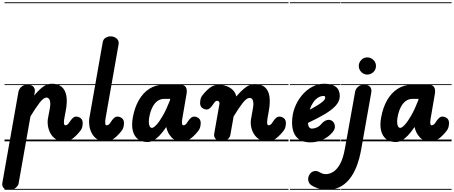

<svg xmlns="http://www.w3.org/2000/svg" viewBox="-45 -1250 4014 1698"><path d="M519.5 0Q478 0 448.5 -19.5Q419 -39 401.8 -70Q384.5 -101 379 -136.8Q373.5 -172.5 379.5 -205L396 -292.5Q401.5 -322.5 399.2 -343.8Q397 -365 388.2 -376Q379.5 -387 366 -387Q340 -387 304.5 -340.5Q269 -294 224.5 -221L119 375.5Q116 391.5 95.2 410Q74.5 428.5 34.5 428.5Q-1.5 428.5 -15 410.2Q-28.5 392 -24 366L118.5 -440.5Q120 -449 127.8 -463.2Q135.5 -477.5 153 -489Q170.5 -500.5 200.5 -500.5Q235 -500.5 251.2 -482Q267.5 -463.5 262 -432L257.5 -405Q293.5 -450 331.8 -479.8Q370 -509.5 414 -509.5Q468 -509.5 500.2 -482.2Q532.5 -455 542 -402Q551.5 -349 536.5 -270.5L525 -209Q520.5 -186 520.2 -171Q520 -156 523.2 -149Q526.5 -142 532.5 -142Q541 -142 548 -146Q555 -150 558 -154L579.5 -184Q589.5 -198.5 601.8 -208.8Q614 -219 626.5 -219Q650 -219 668.2 -204.8Q686.5 -190.5 686.5 -161.5Q686.5 -148 682.5 -127.5Q678.5 -107 656.5 -82Q624 -43 593 -21.5Q562 0 519.5 0ZM519.5 0Q478 0 448.5 -19.5Q419 -39 401.8 -70Q384.5 -101 379 -136.8Q373.5 -172.5 379.5 -205L396 -292.5Q401.5 -322.5 399.2 -343.8Q397 -365 388.2 -376Q379.5 -387 366 -387Q340 -387 304.5 -340.5Q269 -294 224.5 -221L119 375.5Q116 391.5 95.2 410Q74.5 428.5 34.5 428.5Q-1.5 428.5 -15 410.2Q-28.5 392 -24 366L118.5 -440.5Q120 -449 127.8 -463.2Q135.5 -477.5 153 -489Q170.5 -500.5 200.5 -500.5Q235 -500.5 251.2 -482Q267.5 -463.5 262 -432L257.5 -405Q293.5 -450 331.8 -479.8Q370 -509.5 414 -509.5Q468 -509.5 500.2 -482.2Q532.5 -455 542 -402Q551.5 -349 536.5 -270.5L525 -209Q520.5 -186 520.2 -171Q520 -156 523.2 -149Q526.5 -142 532.5 -142Q541 -142 548 -146Q555 -150 558 -154L579.5 -184Q589.5 -198.5 601.8 -208.8Q614 -219 626.5 -219Q650 -219 668.2 -204.8Q686.5 -190.5 686.5 -161.5Q686.5 -148 682.5 -127.5Q678.5 -107 656.5 -82Q624 -43 593 -21.5Q562 0 519.5 0ZM-5 420.5H699.5V428.5H-5ZM-5 -16H699.5V0H-5ZM-5 -505.5H699.5V-497.5H-5ZM-5 -1230H699.5V-1222H-5Z M884 0Q842 0 813 -19.8Q784 -39.5 767.2 -70.8Q750.5 -102 745.2 -138Q740 -174 745.5 -207L863 -874.5Q868.5 -904.5 889.5 -916.5Q910.5 -928.5 933.5 -928.5Q963 -928.5 986.2 -909.8Q1009.5 -891 1003.5 -856.5L889.5 -209Q886.5 -191.5 885.5 -178.8Q884.5 -166 885.8 -158Q887 -150 890 -146Q893 -142 897.5 -142Q905.5 -142 912.5 -146Q919.5 -150 923 -154L944 -184Q954 -198.5 966.2 -208.8Q978.5 -219 991.5 -219Q1015 -219 1033.2 -204.8Q1051.5 -190.5 1051.5 -161.5Q1051.5 -148 1047.2 -127.5Q1043 -107 1021.5 -82Q989 -43 958 -21.5Q927 0 884 0ZM884 0Q842 0 813 -19.8Q784 -39.5 767.2 -70.8Q750.5 -102 745.2 -138Q740 -174 745.5 -207L863 -874.5Q868.5 -904.5 889.5 -916.5Q910.5 -928.5 933.5 -928.5Q963 -928.5 986.2 -909.8Q1009.5 -891 1003.5 -856.5L889.5 -209Q886.5 -191.5 885.5 -178.8Q884.5 -166 885.8 -158Q887 -150 890 -146Q893 -142 897.5 -142Q905.5 -142 912.5 -146Q919.5 -150 923 -154L944 -184Q954 -198.5 966.2 -208.8Q978.5 -219 991.5 -219Q1015 -219 1033.2 -204.8Q1051.5 -190.5 1051.5 -161.5Q1051.5 -148 1047.2 -127.5Q1043 -107 1021.5 -82Q989 -43 958 -21.5Q927 0 884 0ZM689.5 420.5H1074.5V428.5H689.5ZM689.5 -16H1074.5V0H689.5ZM689.5 -505.5H1074.5V-497.5H689.5ZM689.5 -1230H1074.5V-1222H689.5Z M1274.5 -210.5Q1268 -169.5 1274.8 -144.2Q1281.5 -119 1298.5 -119Q1313.5 -119 1339 -146.5Q1364.5 -174 1395.5 -228Q1426.5 -282 1457.5 -361L1460.5 -375.5H1405.5Q1372 -375.5 1345.5 -355Q1319 -334.5 1301 -297.5Q1283 -260.5 1274.5 -210.5ZM1129.5 -210.5Q1145.5 -299.5 1183 -364.5Q1220.5 -429.5 1276.2 -465Q1332 -500.5 1401.5 -500.5H1551Q1585.5 -500.5 1598.5 -478.8Q1611.5 -457 1605 -421L1566 -193Q1564 -179.5 1563.8 -170Q1563.5 -160.5 1565 -154.2Q1566.5 -148 1569.2 -145Q1572 -142 1576 -142Q1584 -142 1591 -146Q1598 -150 1601.5 -154L1622.5 -184Q1632.5 -198.5 1644.8 -208.8Q1657 -219 1670 -219Q1693.5 -219 1711.8 -204.8Q1730 -190.5 1730 -161.5Q1730 -148 1725.8 -127.5Q1721.5 -107 1700 -82Q1667.5 -43 1636.5 -21.5Q1605.5 0 1562.5 0Q1504 0 1470.5 -37Q1437 -74 1426.5 -122.5L1425.5 -127Q1394 -80.5 1365.8 -51.2Q1337.5 -22 1311.5 -8Q1285.5 6 1259.5 6Q1207.5 6 1174.2 -20.2Q1141 -46.5 1129.2 -95.2Q1117.5 -144 1129.5 -210.5ZM1274.5 -210.5Q1268 -169.5 1274.8 -144.2Q1281.5 -119 1298.5 -119Q1313.5 -119 1339 -146.5Q1364.5 -174 1395.5 -228Q1426.5 -282 1457.5 -361L1460.5 -375.5H1405.5Q1372 -375.5 1345.5 -355Q1319 -334.5 1301 -297.5Q1283 -260.5 1274.5 -210.5ZM1129.5 -210.5Q1145.5 -299.5 1183 -364.5Q1220.5 -429.5 1276.2 -465Q1332 -500.5 1401.5 -500.5H1551Q1585.5 -500.5 1598.5 -478.8Q1611.5 -457 1605 -421L1566 -193Q1564 -179.5 1563.8 -170Q1563.5 -160.5 1565 -154.2Q1566.5 -148 1569.2 -145Q1572 -142 1576 -142Q1584 -142 1591 -146Q1598 -150 1601.5 -154L1622.5 -184Q1632.5 -198.5 1644.8 -208.8Q1657 -219 1670 -219Q1693.5 -219 1711.8 -204.8Q1730 -190.5 1730 -161.5Q1730 -148 1725.8 -127.5Q1721.5 -107 1700 -82Q1667.5 -43 1636.5 -21.5Q1605.5 0 1562.5 0Q1504 0 1470.5 -37Q1437 -74 1426.5 -122.5L1425.5 -127Q1394 -80.5 1365.8 -51.2Q1337.5 -22 1311.5 -8Q1285.5 6 1259.5 6Q1207.5 6 1174.2 -20.2Q1141 -46.5 1129.2 -95.2Q1117.5 -144 1129.5 -210.5ZM1064.5 420.5H1753V428.5H1064.5ZM1064.5 -16H1753V0H1064.5ZM1064.5 -505.5H1753V-497.5H1064.5ZM1064.5 -1230H1753V-1222H1064.5Z M1915.5 0Q1887.5 0 1865.8 -18.2Q1844 -36.5 1849.5 -68.5L1896 -332Q1897 -337 1895.8 -341.8Q1894.5 -346.5 1892 -350.2Q1889.5 -354 1886 -356.2Q1882.5 -358.5 1878.5 -358.5Q1867.5 -358.5 1862 -354.5Q1856.5 -350.5 1853.5 -346.5L1832 -316.5Q1822 -302.5 1809.8 -292Q1797.5 -281.5 1784.5 -281.5Q1761.5 -281.5 1743 -296Q1724.5 -310.5 1724.5 -339.5Q1724.5 -353 1728.8 -373.5Q1733 -394 1754.5 -418.5Q1787 -457.5 1818.2 -479Q1849.5 -500.5 1892 -500.5Q1927.5 -500.5 1960.2 -488Q1993 -475.5 2015.8 -452.2Q2038.5 -429 2044.5 -396.5Q2089.5 -449.5 2128.5 -478Q2167.5 -506.5 2210 -506.5Q2264.5 -506.5 2296.2 -480Q2328 -453.5 2337.2 -401.2Q2346.5 -349 2332.5 -270.5L2320 -199.5Q2317 -179.5 2317.2 -166.8Q2317.5 -154 2320.8 -148Q2324 -142 2329.5 -142Q2337.5 -142 2344.8 -146Q2352 -150 2355 -154L2376 -184Q2386 -198.5 2398.5 -208.8Q2411 -219 2423.5 -219Q2447 -219 2465.2 -204.8Q2483.5 -190.5 2483.5 -161.5Q2483.5 -148 2479.2 -127.5Q2475 -107 2453.5 -82Q2421 -43 2390 -21.5Q2359 0 2316 0Q2275.5 0 2246.5 -18.5Q2217.5 -37 2199.8 -66.5Q2182 -96 2175.8 -130.5Q2169.5 -165 2175 -197L2192 -292.5Q2197.5 -322.5 2195.5 -342.8Q2193.5 -363 2184.8 -373.5Q2176 -384 2162 -384Q2136 -384 2100.8 -338.8Q2065.5 -293.5 2021 -220L1992.5 -58.5Q1987.5 -30 1963.8 -15Q1940 0 1915.5 0ZM1915.5 0Q1887.5 0 1865.8 -18.2Q1844 -36.5 1849.5 -68.5L1896 -332Q1897 -337 1895.8 -341.8Q1894.5 -346.5 1892 -350.2Q1889.5 -354 1886 -356.2Q1882.5 -358.5 1878.5 -358.5Q1867.5 -358.5 1862 -354.5Q1856.5 -350.5 1853.5 -346.5L1832 -316.5Q1822 -302.5 1809.8 -292Q1797.5 -281.5 1784.5 -281.5Q1761.5 -281.5 1743 -296Q1724.5 -310.5 1724.5 -339.5Q1724.5 -353 1728.8 -373.5Q1733 -394 1754.5 -418.5Q1787 -457.5 1818.2 -479Q1849.5 -500.5 1892 -500.5Q1927.5 -500.5 1960.2 -488Q1993 -475.5 2015.8 -452.2Q2038.5 -429 2044.5 -396.5Q2089.5 -449.5 2128.5 -478Q2167.5 -506.5 2210 -506.5Q2264.5 -506.5 2296.2 -480Q2328 -453.5 2337.2 -401.2Q2346.5 -349 2332.5 -270.5L2320 -199.5Q2317 -179.5 2317.2 -166.8Q2317.5 -154 2320.8 -148Q2324 -142 2329.5 -142Q2337.5 -142 2344.8 -146Q2352 -150 2355 -154L2376 -184Q2386 -198.5 2398.5 -208.8Q2411 -219 2423.5 -219Q2447 -219 2465.2 -204.8Q2483.5 -190.5 2483.5 -161.5Q2483.5 -148 2479.2 -127.5Q2475 -107 2453.5 -82Q2421 -43 2390 -21.5Q2359 0 2316 0Q2275.5 0 2246.5 -18.5Q2217.5 -37 2199.8 -66.5Q2182 -96 2175.8 -130.5Q2169.5 -165 2175 -197L2192 -292.5Q2197.5 -322.5 2195.5 -342.8Q2193.5 -363 2184.8 -373.5Q2176 -384 2162 -384Q2136 -384 2100.8 -338.8Q2065.5 -293.5 2021 -220L1992.5 -58.5Q1987.5 -30 1963.8 -15Q1940 0 1915.5 0ZM1701.5 420.5H2506.5V428.5H1701.5ZM1701.5 -16H2506.5V0H1701.5ZM1701.5 -505.5H2506.5V-497.5H1701.5ZM1701.5 -1230H2506.5V-1222H1701.5Z M2701 9Q2620 9 2579 -36Q2538 -81 2538 -167.5Q2538 -235.5 2561.2 -297Q2584.5 -358.5 2624.5 -406.5Q2664.5 -454.5 2715.8 -482Q2767 -509.5 2822.5 -509.5Q2891.5 -509.5 2925.8 -481.8Q2960 -454 2960 -400.5Q2960 -378 2950.8 -356.5Q2941.5 -335 2922.8 -314.2Q2904 -293.5 2876 -272.8Q2848 -252 2810.5 -231Q2787.5 -217.5 2753 -199.8Q2718.5 -182 2678.5 -163Q2679 -154.5 2680.2 -147.8Q2681.5 -141 2683.5 -135.5Q2687.5 -125.5 2694.8 -119Q2702 -112.5 2712 -112.5Q2735 -112.5 2757.8 -123Q2780.5 -133.5 2797.5 -154.5Q2820 -180.5 2846.2 -188Q2872.5 -195.5 2894 -179.5Q2904.5 -172 2911.5 -157Q2918.5 -142 2916.2 -122.2Q2914 -102.5 2895 -79.5Q2860.5 -38.5 2809 -14.8Q2757.5 9 2701 9ZM2694 -279.5Q2708 -287 2721.5 -294.8Q2735 -302.5 2749 -310.5Q2776.5 -326.5 2794.5 -340Q2812.5 -353.5 2821.8 -364.8Q2831 -376 2831 -385Q2831 -391.5 2828.2 -396.5Q2825.5 -401.5 2819 -401.5Q2791 -401.5 2767 -386.2Q2743 -371 2724.5 -343.5Q2706 -316 2694 -279.5ZM2701 9Q2620 9 2579 -36Q2538 -81 2538 -167.5Q2538 -235.5 2561.2 -297Q2584.5 -358.5 2624.5 -406.5Q2664.5 -454.5 2715.8 -482Q2767 -509.5 2822.5 -509.5Q2891.5 -509.5 2925.8 -481.8Q2960 -454 2960 -400.5Q2960 -378 2950.8 -356.5Q2941.5 -335 2922.8 -314.2Q2904 -293.5 2876 -272.8Q2848 -252 2810.5 -231Q2787.5 -217.5 2753 -199.8Q2718.5 -182 2678.5 -163Q2679 -154.5 2680.2 -147.8Q2681.5 -141 2683.5 -135.5Q2687.5 -125.5 2694.8 -119Q2702 -112.5 2712 -112.5Q2735 -112.5 2757.8 -123Q2780.5 -133.5 2797.5 -154.5Q2820 -180.5 2846.2 -188Q2872.5 -195.5 2894 -179.5Q2904.5 -172 2911.5 -157Q2918.5 -142 2916.2 -122.2Q2914 -102.5 2895 -79.5Q2860.5 -38.5 2809 -14.8Q2757.5 9 2701 9ZM2694 -279.5Q2708 -287 2721.5 -294.8Q2735 -302.5 2749 -310.5Q2776.5 -326.5 2794.5 -340Q2812.5 -353.5 2821.8 -364.8Q2831 -376 2831 -385Q2831 -391.5 2828.2 -396.5Q2825.5 -401.5 2819 -401.5Q2791 -401.5 2767 -386.2Q2743 -371 2724.5 -343.5Q2706 -316 2694 -279.5ZM2518.5 420.5H2966.5V428.5H2518.5ZM2518.5 -16H2966.5V0H2518.5ZM2518.5 -505.5H2966.5V-497.5H2518.5ZM2518.5 -1230H2966.5V-1222H2518.5Z M2849.5 428.5Q2798 428.5 2760.8 413.8Q2723.5 399 2707.5 387.5Q2685 371.5 2681 344.2Q2677 317 2694 291Q2708.5 268.5 2733.2 263.5Q2758 258.5 2780.5 273Q2789 278.5 2803.8 284.2Q2818.5 290 2838 290Q2866.5 290 2899.2 271.5Q2932 253 2961 203Q2990 153 3006.5 58L3096 -440.5Q3097 -449 3104.8 -463.2Q3112.5 -477.5 3130 -489Q3147.5 -500.5 3177.5 -500.5Q3211.5 -500.5 3227.8 -482Q3244 -463.5 3238.5 -432L3150 67.5Q3118.5 246.5 3042.5 337.5Q2966.5 428.5 2849.5 428.5ZM3128 -666.5Q3128 -697 3150 -719.8Q3172 -742.5 3202.5 -742.5Q3232.5 -742.5 3256.2 -720.8Q3280 -699 3280 -666.5Q3280 -635 3257.2 -612.8Q3234.5 -590.5 3202.5 -590.5Q3173 -590.5 3150.5 -612.8Q3128 -635 3128 -666.5ZM2849.5 428.5Q2798 428.5 2760.8 413.8Q2723.5 399 2707.5 387.5Q2685 371.5 2681 344.2Q2677 317 2694 291Q2708.5 268.5 2733.2 263.5Q2758 258.5 2780.5 273Q2789 278.5 2803.8 284.2Q2818.5 290 2838 290Q2866.5 290 2899.2 271.5Q2932 253 2961 203Q2990 153 3006.5 58L3096 -440.5Q3097 -449 3104.8 -463.2Q3112.5 -477.5 3130 -489Q3147.5 -500.5 3177.5 -500.5Q3211.5 -500.5 3227.8 -482Q3244 -463.5 3238.5 -432L3150 67.5Q3118.5 246.5 3042.5 337.5Q2966.5 428.5 2849.5 428.5ZM3128 -666.5Q3128 -697 3150 -719.8Q3172 -742.5 3202.5 -742.5Q3232.5 -742.5 3256.2 -720.8Q3280 -699 3280 -666.5Q3280 -635 3257.2 -612.8Q3234.5 -590.5 3202.5 -590.5Q3173 -590.5 3150.5 -612.8Q3128 -635 3128 -666.5ZM2971.5 420.5H3270.5V428.5H2971.5ZM2971.5 -16H3270.5V0H2971.5ZM2971.5 -505.5H3270.5V-497.5H2971.5ZM2971.5 -1230H3270.5V-1222H2971.5Z M3470.5 -210.5Q3464 -169.5 3470.8 -144.2Q3477.5 -119 3494.5 -119Q3509.5 -119 3535 -146.5Q3560.5 -174 3591.5 -228Q3622.5 -282 3653.5 -361L3656.5 -375.5H3601.5Q3568 -375.5 3541.5 -355Q3515 -334.5 3497 -297.5Q3479 -260.5 3470.5 -210.5ZM3325.5 -210.5Q3341.5 -299.5 3379 -364.5Q3416.5 -429.5 3472.2 -465Q3528 -500.5 3597.5 -500.5H3747Q3781.5 -500.5 3794.5 -478.8Q3807.5 -457 3801 -421L3762 -193Q3760 -179.5 3759.8 -170Q3759.5 -160.5 3761 -154.2Q3762.5 -148 3765.2 -145Q3768 -142 3772 -142Q3780 -142 3787 -146Q3794 -150 3797.5 -154L3818.5 -184Q3828.5 -198.5 3840.8 -208.8Q3853 -219 3866 -219Q3889.5 -219 3907.8 -204.8Q3926 -190.5 3926 -161.5Q3926 -148 3921.8 -127.5Q3917.5 -107 3896 -82Q3863.5 -43 3832.5 -21.5Q3801.5 0 3758.5 0Q3700 0 3666.5 -37Q3633 -74 3622.5 -122.5L3621.5 -127Q3590 -80.5 3561.8 -51.2Q3533.5 -22 3507.5 -8Q3481.5 6 3455.5 6Q3403.5 6 3370.2 -20.2Q3337 -46.5 3325.2 -95.2Q3313.5 -144 3325.5 -210.5ZM3470.5 -210.5Q3464 -169.5 3470.8 -144.2Q3477.5 -119 3494.5 -119Q3509.5 -119 3535 -146.5Q3560.5 -174 3591.5 -228Q3622.5 -282 3653.5 -361L3656.5 -375.5H3601.5Q3568 -375.5 3541.5 -355Q3515 -334.5 3497 -297.5Q3479 -260.5 3470.5 -210.5ZM3325.5 -210.5Q3341.5 -299.5 3379 -364.5Q3416.5 -429.5 3472.2 -465Q3528 -500.5 3597.5 -500.5H3747Q3781.5 -500.5 3794.5 -478.8Q3807.5 -457 3801 -421L3762 -193Q3760 -179.5 3759.8 -170Q3759.5 -160.5 3761 -154.2Q3762.5 -148 3765.2 -145Q3768 -142 3772 -142Q3780 -142 3787 -146Q3794 -150 3797.5 -154L3818.5 -184Q3828.5 -198.5 3840.8 -208.8Q3853 -219 3866 -219Q3889.5 -219 3907.8 -204.8Q3926 -190.5 3926 -161.5Q3926 -148 3921.8 -127.5Q3917.5 -107 3896 -82Q3863.5 -43 3832.5 -21.5Q3801.5 0 3758.5 0Q3700 0 3666.5 -37Q3633 -74 3622.5 -122.5L3621.5 -127Q3590 -80.5 3561.8 -51.2Q3533.5 -22 3507.5 -8Q3481.5 6 3455.5 6Q3403.5 6 3370.2 -20.2Q3337 -46.5 3325.2 -95.2Q3313.5 -144 3325.5 -210.5ZM3260.5 420.5H3949V428.5H3260.5ZM3260.5 -16H3949V0H3260.5ZM3260.5 -505.5H3949V-497.5H3260.5ZM3260.5 -1230H3949V-1222H3260.5Z"/></svg>

Font: Edu VIC WA NT Pre Guide
Style: Regular
Weight: 400
Designer: Tina and Corey Anderson, Eben Sorkin, Mirko Velimirovic
Foundry: Google for Education
Version: Version 1.000